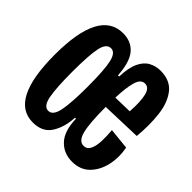

<svg xmlns="http://www.w3.org/2000/svg" viewBox="-143 -679 831 831"><g transform="rotate(45 272.5 -264.0)"><path d="M160 11Q20 11 20 -264Q20 -539 164 -539Q214 -539 243 -505.5Q272 -472 277 -394H284Q286 -450 301 -481.5Q316 -513 340.5 -526Q365 -539 393 -539Q452 -539 482 -501Q512 -463 519.5 -401Q527 -339 520 -266L336 -260Q336 -162 347 -117.5Q358 -73 387 -73Q408 -73 417.5 -93Q427 -113 428 -144Q429 -175 426 -208L523 -198Q533 -145 522 -97.5Q511 -50 480.5 -19.5Q450 11 400 11Q349 11 316 -24Q283 -59 281 -133H275Q272 -72 245.5 -30.5Q219 11 160 11ZM172 -72Q200 -72 209.5 -120.5Q219 -169 219 -265Q219 -370 209 -413Q199 -456 173 -456Q145 -456 135.5 -411.5Q126 -367 126 -265Q126 -168 135 -120Q144 -72 172 -72ZM385 -452Q359 -452 349 -415Q339 -378 337 -318L423 -320Q427 -384 418.5 -418Q410 -452 385 -452Z"/></g></svg>

Font: Bricolage Grotesque 96pt Condensed Medium
Style: Regular
Weight: 500
Width: 3
Designer: Mathieu Triay
Foundry: Atelier Triay
Version: Version 1.001; ttfautohint (v1.8.4.7-5d5b);gftools[0.9.33.de